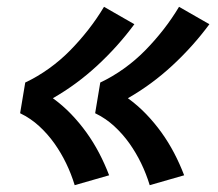

<svg xmlns="http://www.w3.org/2000/svg" viewBox="-20 -627 640 563"><path d="M419 -84Q409 -117 394 -148Q379 -179 359.5 -206.5Q340 -234 315 -257Q290 -280 259 -295L274 -385Q310 -402 343.5 -426Q377 -450 405.5 -479Q434 -508 459 -540Q484 -572 505 -607L594 -556Q546 -491 485.5 -435Q425 -379 355 -339Q384 -318 408.5 -292.5Q433 -267 453.5 -238.5Q474 -210 490.5 -178.5Q507 -147 520 -113ZM199 -84Q189 -117 174 -148Q159 -179 139.5 -206.5Q120 -234 95 -257Q70 -280 39 -295L54 -385Q90 -402 123.5 -426Q157 -450 185.5 -479Q214 -508 239 -540Q264 -572 285 -607L374 -556Q326 -491 265.5 -435Q205 -379 135 -339Q164 -318 188.5 -292.5Q213 -267 233.5 -238.5Q254 -210 270.5 -178.5Q287 -147 300 -113Z"/></svg>

Font: Iosevka SS04 XBd Ex Obl
Style: Regular
Weight: 800
Width: 7
Italic angle: -9°
Monospace: yes
Designer: Belleve Invis
Foundry: Belleve Invis
Version: Version 19.0.0; ttfautohint (v1.8.4)